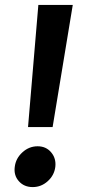

<svg xmlns="http://www.w3.org/2000/svg" viewBox="-20 -747 391 781"><path d="M94 -230 136 -727H276L194 -230ZM113 14Q78 14 56.8 -9.8Q35.5 -33.5 40 -68Q44 -102.5 71 -127.2Q98 -152 133 -152Q167.5 -152 188.2 -127.2Q209 -102.5 205 -68Q200.5 -33.5 174 -9.8Q147.5 14 113 14Z"/></svg>

Font: Expletus Sans
Style: Italic
Weight: 400
Italic angle: -7°
Designer: Jasper de Waard
Foundry: Designtown
Version: Version 7.500